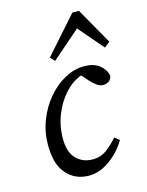

<svg xmlns="http://www.w3.org/2000/svg" viewBox="-115 -814 685 897"><g transform="rotate(-15 228.0 -365.0)"><path d="M204 13Q138 13 96 -33.5Q54 -80 54 -174Q54 -237 76 -293.5Q98 -350 135 -393.5Q172 -437 218 -462Q264 -487 311 -487Q357 -487 384 -466.5Q411 -446 419 -414Q416 -395 403.5 -387Q391 -379 377 -379Q361 -379 346.5 -389.5Q332 -400 318 -415L288 -449Q245 -434 209 -395Q173 -356 151 -301.5Q129 -247 129 -185Q129 -120 160 -88Q191 -56 240 -56Q280 -56 310.5 -80Q341 -104 362 -129L385 -111Q355 -59 305 -23Q255 13 204 13ZM429 -546 326 -666 188 -546 168 -567 324 -743H356L456 -567Z"/></g></svg>

Font: Source Serif Pro
Style: Italic
Weight: 400
Italic angle: -12°
Designer: Frank Grießhammer
Foundry: Adobe Systems Incorporated
Version: Version 3.001;hotconv 1.0.111;makeotfexe 2.5.65597